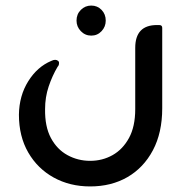

<svg xmlns="http://www.w3.org/2000/svg" viewBox="-20 -456 659 690"><path d="M308 -436Q330 -436 345 -420.5Q360 -405 360 -382Q360 -360 345 -344Q330 -328 308 -328Q286 -328 270.5 -344Q255 -360 255 -382Q255 -405 270.5 -420.5Q286 -436 308 -436ZM304 214Q231 214 173 182Q115 150 81.5 92Q48 34 48 -44Q49 -112 81.5 -164Q114 -216 164 -237Q168 -239 171.5 -240Q175 -241 178 -241Q184 -241 188.5 -237.5Q193 -234 192 -228Q192 -221 187 -216Q168 -184 155 -145.5Q142 -107 142 -64Q141 -1 163 40Q185 81 222.5 101.5Q260 122 304 122Q348 122 384.5 101.5Q421 81 443.5 40Q466 -1 466 -64V-284Q466 -366 544 -366H552Q563 -366 563 -356V-67Q563 21 529.5 84Q496 147 438 180.5Q380 214 304 214Z"/></svg>

Font: Zain
Style: Bold
Weight: 700
Designer: Zain,Boutros
Foundry: Mobile Telecommunications Company (Zain), 2024
Version: Version 1.50; ttfautohint (v1.8.4)